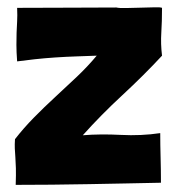

<svg xmlns="http://www.w3.org/2000/svg" viewBox="-20 -519 496 538"><path d="M306 -498Q252 -498 180.5 -497.5Q109 -497 28 -497Q29 -475 28 -459Q27 -443 26.5 -427.5Q26 -412 26 -393Q26 -374 28 -347Q50 -350 77.5 -353Q105 -356 135 -358Q165 -360 195 -361Q225 -362 251 -363Q226 -333 196 -304.5Q166 -276 135 -247.5Q104 -219 75 -189.5Q46 -160 22 -129Q21 -114 21.5 -103Q22 -92 23 -79Q24 -66 24.5 -48Q25 -30 24 -1Q72 -1 124 -1.5Q176 -2 229 -3Q282 -4 333.5 -5Q385 -6 431 -7Q431 -42 430 -78Q429 -114 429 -146Q375 -138 318.5 -141Q262 -144 212 -140Q263 -197 323 -252.5Q383 -308 434 -363Q430 -396 432 -427.5Q434 -459 434 -497Q430 -499 412.5 -498.5Q395 -498 374 -497.5Q353 -497 333.5 -496.5Q314 -496 306 -498Z"/></svg>

Font: Londrina Solid
Style: Regular
Weight: 400
Designer: Marcelo Magalhaes
Foundry: Marcelo Magalhães
Version: Version 1.002